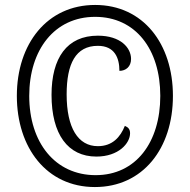

<svg xmlns="http://www.w3.org/2000/svg" viewBox="-20 -745 766 775"><path d="M363 10C557 10 678 -146 678 -358C678 -568 558 -725 364 -725C170 -725 48 -568 48 -358C48 -149 168 10 363 10ZM366 -38C203 -38 98 -169 98 -358C98 -544 200 -677 364 -677C527 -677 627 -546 627 -358C627 -171 529 -38 366 -38ZM369 -113C459 -113 505 -167 505 -207C505 -223 498 -231 484 -237C466 -192 434 -155 375 -155C295 -155 249 -229 249 -364C249 -487 285 -560 375 -560C443 -560 462 -511 462 -459C488 -459 509 -476 509 -507C509 -552 467 -601 375 -601C250 -601 188 -511 188 -362C188 -203 254 -113 369 -113Z"/></svg>

Font: Noto Serif Georgian Condensed Medium
Style: Regular
Weight: 500
Width: 3
Designer: Monotype Design Team, Akaki Razmadze
Foundry: Google LLC
Version: Version 2.003